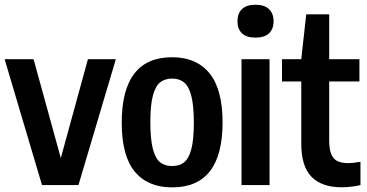

<svg xmlns="http://www.w3.org/2000/svg" viewBox="-20 -802 1592 832"><path d="M361 -545.5H482L320 0H162L0 -545.5H125.5L243.5 -117Z M507.5 -270.5Q507.5 -554 726 -554Q831 -554 887.8 -484.5Q944.5 -415 944.5 -271.5Q944.5 10 726 10Q620.5 10 564 -58.2Q507.5 -126.5 507.5 -270.5ZM820 -269.5Q820 -344.5 809 -386.5Q798 -428.5 777.5 -445Q757 -461.5 726 -461.5Q694.5 -461.5 674 -445.2Q653.5 -429 642.5 -387.5Q631.5 -346 631.5 -272.5Q631.5 -198 642.5 -156.5Q653.5 -115 673.8 -98.8Q694 -82.5 726 -82.5Q757.5 -82.5 777.8 -98.5Q798 -114.5 809 -155.5Q820 -196.5 820 -269.5Z M1026.5 0V-545.5H1148V0ZM1009 -710Q1009 -744 1028.8 -762.8Q1048.5 -781.5 1087 -781.5Q1125.5 -781.5 1145.5 -762.5Q1165.5 -743.5 1165.5 -710Q1165.5 -676 1145.8 -657.5Q1126 -639 1087 -639Q1048.5 -639 1028.8 -657.5Q1009 -676 1009 -710Z M1542 -101V0Q1502.5 9.5 1460 9.5Q1374.5 9.5 1330 -35.8Q1285.5 -81 1285.5 -179.5V-449H1202V-545.5H1285.5L1307 -740H1406.5V-545.5H1537.5V-449H1406.5V-194Q1406.5 -156.5 1415 -135Q1423.5 -113.5 1441.5 -104.2Q1459.5 -95 1490 -95Q1508.5 -95 1542 -101Z"/></svg>

Font: Encode Sans Condensed SemiBold
Style: Regular
Weight: 600
Width: 3
Designer: Multiple Designers
Foundry: Impallari Type
Version: Version 2.000